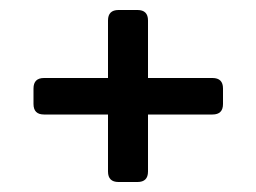

<svg xmlns="http://www.w3.org/2000/svg" viewBox="-20 -489 513 384"><path d="M196 -146V-260H68Q47 -260 47 -281V-312Q47 -333 68 -333H196V-448Q196 -469 217 -469H255Q276 -469 276 -448V-333H405Q426 -333 426 -312V-281Q426 -260 405 -260H276V-146Q276 -125 255 -125H217Q196 -125 196 -146Z"/></svg>

Font: Mitr Light
Style: Regular
Weight: 300
Designer: Thanarat Vachiruckul
Foundry: Cadson Demak
Version: Version 1.002